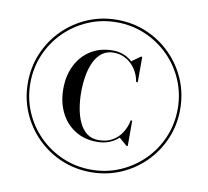

<svg xmlns="http://www.w3.org/2000/svg" viewBox="-83 -853 1037 956"><g transform="rotate(10 435.0 -375.0)"><path d="M446 -154Q486.5 -154 515.5 -170.8Q544.5 -187.5 562.5 -216Q580.5 -244.5 587 -278.5H594.5V-150H588L548 -184.5Q528 -165.5 500.8 -154.8Q473.5 -144 440 -144Q375.5 -144 328 -174Q280.5 -204 254.8 -256.2Q229 -308.5 229 -375Q229 -442 254.8 -494Q280.5 -546 328 -576Q375.5 -606 440 -606Q469 -606 494 -596.2Q519 -586.5 538 -568.5L582 -600H588.5V-471.5H580.5Q574 -508.5 554.8 -536.5Q535.5 -564.5 507.5 -580.2Q479.5 -596 446 -596Q410.5 -596 386.2 -577.2Q362 -558.5 347.2 -526.5Q332.5 -494.5 326 -455.2Q319.5 -416 319.5 -375Q319.5 -334 326 -294.8Q332.5 -255.5 347.2 -223.5Q362 -191.5 386.2 -172.8Q410.5 -154 446 -154ZM435 -760Q515 -760 584.8 -730.2Q654.5 -700.5 707.5 -647.5Q760.5 -594.5 790.2 -524.8Q820 -455 820 -375Q820 -295 790.2 -225.2Q760.5 -155.5 707.5 -102.5Q654.5 -49.5 584.8 -19.8Q515 10 435 10Q355 10 285.2 -19.8Q215.5 -49.5 162.5 -102.5Q109.5 -155.5 79.8 -225.2Q50 -295 50 -375Q50 -455 79.8 -524.8Q109.5 -594.5 162.5 -647.5Q215.5 -700.5 285.2 -730.2Q355 -760 435 -760ZM435 -2.5Q512 -2.5 579.5 -31.5Q647 -60.5 698.2 -111.5Q749.5 -162.5 778.5 -230.2Q807.5 -298 807.5 -375Q807.5 -452 778.5 -519.8Q749.5 -587.5 698.2 -638.5Q647 -689.5 579.5 -718.5Q512 -747.5 435 -747.5Q358 -747.5 290.5 -718.5Q223 -689.5 171.8 -638.5Q120.5 -587.5 91.5 -519.8Q62.5 -452 62.5 -375Q62.5 -298 91.5 -230.2Q120.5 -162.5 171.8 -111.5Q223 -60.5 290.5 -31.5Q358 -2.5 435 -2.5Z"/></g></svg>

Font: Bodoni Moda 18pt SemiBold
Style: Regular
Weight: 600
Designer: Owen Earl
Foundry: indestructible type
Version: Version 2.005